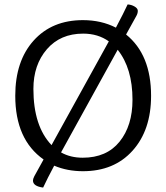

<svg xmlns="http://www.w3.org/2000/svg" viewBox="-20 -764 752 868"><path d="M579 -313Q579 -455 512 -539L256 -75Q298 -51 354 -51Q462 -51 520.5 -123.5Q579 -196 579 -313ZM131 -362Q131 -194 213 -108L472 -577Q423 -612 356 -612Q253 -612 192 -541.5Q131 -471 131 -362ZM135 33 177 -43Q49 -133 49 -331Q49 -488 132 -580.5Q215 -673 355 -673Q438 -673 504 -639Q539 -705 557 -744Q574 -743 588.5 -734.5Q603 -726 603 -715Q603 -704 597 -693L550 -608Q663 -517 663 -331Q663 -176 579.5 -83Q496 10 355 10Q284 10 225 -15Q194 43 175 84Q129 78 129 52Q129 45 135 33Z"/></svg>

Font: Overlock Mod
Style: Regular
Weight: 400
Designer: Dario Muhafara
Foundry: Dario Manuel Muhafara
Version: Version 1.001